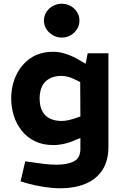

<svg xmlns="http://www.w3.org/2000/svg" viewBox="-20 -798 659 1027"><path d="M302 209Q262 209 216 202Q170 195 127 183L90 172L115 65L151 70Q183 75 217.5 79Q252 83 282 83Q341 83 375.5 65Q410 47 410 -2V-60L383 -49Q355 -36 324 -29Q293 -22 265 -22Q209 -22 167 -42.5Q125 -63 96.5 -98.5Q68 -134 54 -179Q40 -224 40 -271Q40 -338 66 -394.5Q92 -451 142 -486Q192 -521 265 -521Q299 -521 334.5 -509Q370 -497 402 -478L438 -457L449 -513H560V-14Q560 63 527 112.5Q494 162 436 185.5Q378 209 302 209ZM192 -271Q192 -230 206.5 -203Q221 -176 247.5 -163.5Q274 -151 310 -151Q327 -151 345 -155Q363 -159 381 -165L410 -175L409 -359L383 -372Q363 -382 344.5 -387Q326 -392 309 -392Q271 -392 244.5 -377.5Q218 -363 205 -336Q192 -309 192 -271ZM310 -597Q285 -597 263 -609.5Q241 -622 228 -642.5Q215 -663 215 -688Q215 -713 228 -733.5Q241 -754 263 -766Q285 -778 310 -778Q336 -778 357.5 -766Q379 -754 392 -733.5Q405 -713 405 -688Q405 -663 392 -642.5Q379 -622 358 -609.5Q337 -597 310 -597Z"/></svg>

Font: REM SemiBold
Style: Regular
Weight: 600
Designer: Octavio Pardo
Foundry: Ashler Design
Version: Version 1.005;gftools[0.9.28]